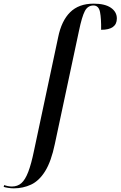

<svg xmlns="http://www.w3.org/2000/svg" viewBox="-155 -790 659 1050"><path d="M-80 240Q-94 240 -110 237.5Q-126 235 -135 232L-132 222Q-125 225 -113 227.5Q-101 230 -90 230Q-59 230 -38 211.5Q-17 193 -0.5 150Q16 107 31 34L163 -586Q181 -676 228.5 -723Q276 -770 357 -770Q419 -770 451.5 -747.5Q484 -725 484 -689Q484 -627 398 -627Q399 -688 392 -724Q385 -760 356 -760Q325 -760 309 -729.5Q293 -699 277 -622L145 -3Q125 93 92 146Q59 199 15 219.5Q-29 240 -80 240Z"/></svg>

Font: Noto Serif Display SemiCondensed Medium
Style: Italic
Weight: 500
Width: 4
Italic angle: -12°
Designer: Monotype Design Team
Foundry: Monotype Imaging Inc.
Version: Version 2.009